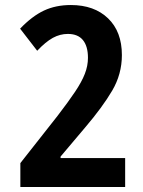

<svg xmlns="http://www.w3.org/2000/svg" viewBox="-20 -744 570 764"><path d="M61 0V-95L209 -283Q252 -339 278.5 -378.5Q305 -418 317.5 -450Q330 -482 330 -514Q330 -560 310 -584.5Q290 -609 250 -609Q219 -609 190.5 -593.5Q162 -578 128 -542L60 -630Q108 -680 155 -702Q202 -724 262 -724Q355 -724 410 -671Q465 -618 465 -525Q465 -449 426.5 -383.5Q388 -318 319 -237L221 -121V-115H478V0Z"/></svg>

Font: Noto Sans Mono Condensed
Style: Bold
Weight: 700
Width: 3
Designer: Monotype Design Team
Foundry: Monotype Imaging Inc.
Version: Version 2.014